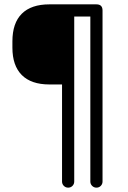

<svg xmlns="http://www.w3.org/2000/svg" viewBox="-20 -671 588 882"><path d="M321 163Q321 174.5 313 182.8Q305 191 293 191Q281.5 191 273.2 182.8Q265 174.5 265 163V-283H207Q123.5 -283 80.2 -326.2Q37 -369.5 37 -452V-481Q37 -565 80.2 -608Q123.5 -651 207 -651H423Q451 -651 451 -623V163Q451 174.5 443 182.8Q435 191 423 191Q411.5 191 403.2 182.8Q395 174.5 395 163V-595H321Z"/></svg>

Font: Jura Light Medium
Style: Regular
Weight: 500
Version: Version 5.106